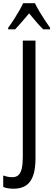

<svg xmlns="http://www.w3.org/2000/svg" viewBox="-68 -962 326 1173"><path d="M15.6 190.9Q-2 190.9 -18.1 188.5Q-34.2 186 -48.3 180.2V110.4Q-36.1 114.7 -22 117.7Q-7.8 120.6 7.3 120.6Q30.3 120.6 44.2 108.2Q58.1 95.7 64.7 68.6Q71.3 41.5 71.3 -2.9V-713.9H148.9V3.9Q148.9 71.8 133.8 112.8Q118.7 153.8 88.9 172.4Q59.1 190.9 15.6 190.9ZM145.5 -942.4Q156.2 -919.9 172.1 -893.1Q188 -866.2 205.3 -839.8Q222.7 -813.5 237.8 -792.5V-782.7H196.3Q175.3 -802.7 153.8 -828.1Q132.3 -853.5 109.9 -880.4Q87.4 -854 64.7 -827.4Q42 -800.8 23.9 -782.7H-18.1V-792.5Q-0.5 -815.9 16.6 -842.5Q33.7 -869.1 48.6 -895Q63.5 -920.9 73.2 -942.4Z"/></svg>

Font: Open Sans Condensed
Style: Regular
Weight: 400
Width: 3
Designer: Monotype Design Team
Foundry: Monotype Imaging Inc.
Version: Version 3.000